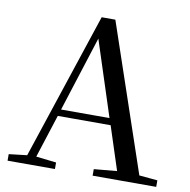

<svg xmlns="http://www.w3.org/2000/svg" viewBox="-82 -818 889 898"><g transform="rotate(10 363.0 -368.5)"><path d="M331 -636 447 -279H217ZM416 0H718V-31L631 -39L394 -737H329L98 -41L12 -31V0H237V-31L141 -42L207 -247H458L525 -41L416 -31Z"/></g></svg>

Font: Noto Serif TC Medium
Style: Regular
Weight: 500
Designer: Ryoko NISHIZUKA 西塚涼子 (kana & ideographs); Frank Grießhammer (Latin, Greek & Cyrillic); Wenlong ZHANG 张文龙 (bopomofo); San
Foundry: Adobe
Version: Version 2.001;hotconv 1.1.0;makeotfexe 2.6.0